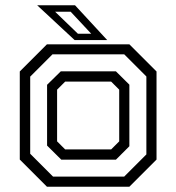

<svg xmlns="http://www.w3.org/2000/svg" viewBox="-20 -708 668 728"><path d="M158 0 55 -103V-437L158 -540H470.5L573.5 -437V-103L470.5 0ZM181 -38.5H451L535 -122.5V-418L451 -502H179L94.5 -417.5V-125ZM212.5 -102.5 158.5 -156V-386.5L210.5 -437.5H419.5L470.5 -387V-153.5L419.5 -102.5ZM227 -141.5H401.5L432 -172V-368L401.5 -398.5H227L196.5 -368V-172ZM386.5 -556H263L121 -688H264.5ZM326 -580 248 -663.5H189L275.5 -580Z"/></svg>

Font: Tourney
Style: Regular
Weight: 400
Designer: Tyler Finck
Foundry: Etcetera Type Co
Version: Version 1.015